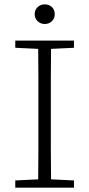

<svg xmlns="http://www.w3.org/2000/svg" viewBox="-20 -860 409 880"><path d="M50 -641V-674H319V-641L214 -636Q213 -569 213 -501.5Q213 -434 213 -366V-308Q213 -241 213 -173.5Q213 -106 214 -38L319 -33V0H50V-33L155 -38Q156 -106 156 -173.5Q156 -241 156 -308V-366Q156 -434 156 -501.5Q156 -569 155 -636ZM185 -750Q166 -750 152.5 -763Q139 -776 139 -795Q139 -815 152.5 -827.5Q166 -840 185 -840Q205 -840 218 -827.5Q231 -815 231 -795Q231 -776 218 -763Q205 -750 185 -750Z"/></svg>

Font: Source Serif 4 SmText Light
Style: Regular
Weight: 300
Designer: Frank Grießhammer
Foundry: Adobe
Version: Version 4.005;hotconv 1.1.0;makeotfexe 2.6.0